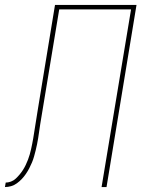

<svg xmlns="http://www.w3.org/2000/svg" viewBox="-58 -755 578 775"><path d="M-38 0 -35 -18Q-25 -18 -14 -22Q-3 -26 5.5 -34Q14 -42 21.5 -51Q29 -60 35 -69.5Q41 -79 46 -89.5Q51 -100 55 -110.5Q59 -121 62 -131.5Q65 -142 67.5 -153Q70 -164 72 -174.5Q74 -185 76 -196Q81 -226 85.5 -255.5Q90 -285 95 -315L164 -735H493L372 0H352L471 -717H181L114 -312Q109 -283 104.5 -254.5Q100 -226 96 -197Q94 -185 91.5 -172.5Q89 -160 86 -148Q83 -136 79.5 -123.5Q76 -111 71 -99Q66 -87 60 -75.5Q54 -64 46.5 -53Q39 -42 30 -32.5Q21 -23 10 -15Q-1 -7 -13.5 -3.5Q-26 0 -38 0Z"/></svg>

Font: Iosevka SS04 Thin
Style: Italic
Weight: 100
Italic angle: -9°
Monospace: yes
Designer: Belleve Invis
Foundry: Belleve Invis
Version: Version 19.0.0; ttfautohint (v1.8.4)